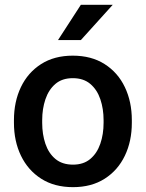

<svg xmlns="http://www.w3.org/2000/svg" viewBox="-20 -770 607 800"><path d="M38.1 -258.3V-269.5Q38.1 -346.2 67.1 -407Q96.2 -467.8 151.1 -502.9Q206.1 -538.1 283.2 -538.1Q360.8 -538.1 416 -502.9Q471.2 -467.8 500.2 -407Q529.3 -346.2 529.3 -269.5V-258.3Q529.3 -181.6 500.2 -121.1Q471.2 -60.5 416.3 -25.4Q361.3 9.8 284.2 9.8Q206.5 9.8 151.6 -25.4Q96.7 -60.5 67.4 -121.1Q38.1 -181.6 38.1 -258.3ZM155.8 -269.5V-258.3Q155.8 -210.4 169.2 -170.9Q182.6 -131.3 210.9 -107.7Q239.3 -84 284.2 -84Q328.1 -84 356.2 -107.7Q384.3 -131.3 397.9 -170.9Q411.6 -210.4 411.6 -258.3V-269.5Q411.6 -316.4 398.2 -356.2Q384.8 -396 356.4 -420.2Q328.1 -444.3 283.2 -444.3Q238.8 -444.3 210.7 -420.2Q182.6 -396 169.2 -356.2Q155.8 -316.4 155.8 -269.5ZM221.7 -603 316.9 -750H449.7L316.9 -603Z"/></svg>

Font: Vazirmatn UI FD Medium
Style: Regular
Weight: 500
Designer: Saber Rastikerdar
Foundry: Saber Rastikerdar
Version: Version 33.003